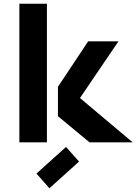

<svg xmlns="http://www.w3.org/2000/svg" viewBox="-20 -757 728 1021"><path d="M685.5 0H456.1L288.1 -139.2V-295.4L448.7 -537.1H609.9L405.3 -235.8ZM331.1 24.4 400.4 102.1 242.7 244.1 173.8 166ZM83 0V-737.3H229.5V0Z"/></svg>

Font: New Shape
Style: Bold
Weight: 700
Designer: Wojciech Kalinowski "wmk69" (wmk69@o2.pl)
Foundry: Wojciech Kalinowski "wmk69" (wmk69@o2.pl)
Version: Version 2.1.1; 2021-05-14